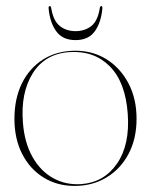

<svg xmlns="http://www.w3.org/2000/svg" viewBox="-20 -602 497 632"><path d="M228.5 -435Q286 -435 331.2 -406.5Q376.5 -378 403 -327.5Q429.5 -277 429.5 -211Q429.5 -145 403 -95.2Q376.5 -45.5 330.5 -17.8Q284.5 10 225.5 10Q168 10 123.2 -17.8Q78.5 -45.5 53 -95.2Q27.5 -145 27.5 -211Q27.5 -277.5 52.2 -327.8Q77 -378 122.2 -406.5Q167.5 -435 228.5 -435ZM247.5 4Q322.5 -1.5 365.2 -63.5Q408 -125.5 400.5 -227.5Q393 -332 341 -384Q289 -436 208.5 -430.5Q128 -425 87.8 -360.8Q47.5 -296.5 55.5 -198Q60.5 -132.5 86.8 -85.8Q113 -39 154.8 -15.8Q196.5 7.5 247.5 4ZM228.5 -499.5Q259.5 -499.5 280.8 -516.5Q302 -533.5 308.5 -575.5Q309.5 -582 313.5 -582Q317.5 -582 317 -574.5Q313 -528.5 292.2 -499.2Q271.5 -470 228.5 -470Q186 -470 165 -499.2Q144 -528.5 140 -574.5Q139.5 -582 143.5 -582Q147.5 -582 148.5 -575.5Q155.5 -533.5 176.8 -516.5Q198 -499.5 228.5 -499.5Z"/></svg>

Font: Fraunces 144pt Thin
Style: Regular
Weight: 100
Version: Version 1.000;[f99f86859]